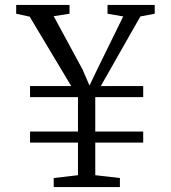

<svg xmlns="http://www.w3.org/2000/svg" viewBox="-20 -763 697 783"><path d="M270.5 -412 101 -695 46 -707V-743H263.5V-707L199 -697L317 -479L345 -414L377 -481L482.5 -696L418.5 -707V-743H611V-707L552.5 -696L391 -412H564V-367H368.5V-226.5H564V-181.5H368.5V-48.5L469 -37V0H199V-37L298 -48.5V-181.5H102.5V-226.5H298V-367H102.5V-412Z"/></svg>

Font: Merriweather 24pt SemiCondensed Light
Style: Regular
Weight: 300
Width: 4
Designer: Eben Sorkin
Foundry: Eben Sorkin
Version: Version 2.100